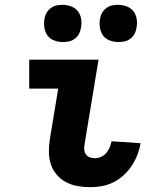

<svg xmlns="http://www.w3.org/2000/svg" viewBox="-20 -767 640 795"><path d="M354 8Q327 8 301.5 3.5Q276 -1 254 -12.5Q232 -24 215.5 -43Q199 -62 191 -85.5Q183 -109 182.5 -135.5Q182 -162 186 -188L221 -400H101V-520H388L330 -169Q328 -158 329 -147Q330 -136 336 -127.5Q342 -119 352 -115.5Q362 -112 373 -112Q386 -112 398.5 -117.5Q411 -123 420 -133.5Q429 -144 434 -156.5Q439 -169 442 -182L562 -174Q558 -150 549 -126.5Q540 -103 526 -81.5Q512 -60 492.5 -42Q473 -24 450 -12.5Q427 -1 402.5 3.5Q378 8 354 8ZM470 -593Q452 -593 434.5 -599.5Q417 -606 407 -619.5Q397 -633 394 -651.5Q391 -670 394 -689Q396 -702 402.5 -713.5Q409 -725 420.5 -733.5Q432 -742 444 -744.5Q456 -747 469 -747Q487 -747 504.5 -740.5Q522 -734 532.5 -720.5Q543 -707 546 -688.5Q549 -670 545 -651Q543 -638 537 -626.5Q531 -615 519.5 -606.5Q508 -598 495.5 -595.5Q483 -593 470 -593ZM240 -593Q222 -593 204.5 -599.5Q187 -606 177 -619.5Q167 -633 164 -651.5Q161 -670 164 -689Q166 -702 172.5 -713.5Q179 -725 190.5 -733.5Q202 -742 214 -744.5Q226 -747 239 -747Q257 -747 274.5 -740.5Q292 -734 302.5 -720.5Q313 -707 316 -688.5Q319 -670 315 -651Q313 -638 307 -626.5Q301 -615 289.5 -606.5Q278 -598 265.5 -595.5Q253 -593 240 -593Z"/></svg>

Font: Iosevka Heavy Extended
Style: Italic
Weight: 900
Width: 7
Italic angle: -9°
Monospace: yes
Designer: Belleve Invis
Foundry: Belleve Invis
Version: Version 32.5.0; ttfautohint (v1.8.4)